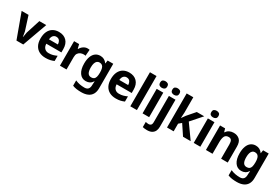

<svg xmlns="http://www.w3.org/2000/svg" viewBox="105 -2244 5716 3935"><g transform="rotate(30 2963.0 -276.5)"><path d="M212 0 0 -580H163L269 -248L289 -129H292L313 -248L419 -580H582L373 0Z M903 11Q816 11 752 -22.5Q688 -56 652.5 -122Q617 -188 617 -285Q617 -384 649.5 -452Q682 -520 741.5 -555Q801 -590 881 -590Q997 -590 1064 -521Q1131 -452 1131 -327V-250H774Q776 -183 812 -144.5Q848 -106 909 -106Q965 -106 1008.5 -118Q1052 -130 1099 -152V-29Q1058 -11 1012.5 0Q967 11 903 11ZM777 -355H986Q986 -404 961.5 -440.5Q937 -477 881 -477Q841 -477 812 -447.5Q783 -418 777 -355Z M1241 0V-580H1360L1384 -482H1392Q1418 -531 1463 -560.5Q1508 -590 1555 -590Q1566 -590 1581 -589Q1596 -588 1605 -585L1593 -437Q1588 -441 1574.5 -442.5Q1561 -444 1550 -444Q1511 -444 1476 -429Q1441 -414 1419 -381.5Q1397 -349 1397 -294V0Z M1888 253Q1828 253 1777.5 246Q1727 239 1680 220V95Q1733 119 1787 129Q1841 139 1897 139Q1957 139 1985 106.5Q2013 74 2013 7V-5L2018 -75H2013Q1984 -30 1944.5 -9.5Q1905 11 1855 11Q1758 11 1703 -68.5Q1648 -148 1648 -287Q1648 -383 1673.5 -451Q1699 -519 1747 -554.5Q1795 -590 1861 -590Q1911 -590 1951.5 -568.5Q1992 -547 2021 -504H2023L2035 -580H2168V1Q2168 82 2136.5 138.5Q2105 195 2042.5 224Q1980 253 1888 253ZM1913 -112Q1953 -112 1977 -129Q2001 -146 2012 -184.5Q2023 -223 2023 -287Q2023 -347 2012 -386Q2001 -425 1976.5 -444Q1952 -463 1911 -463Q1878 -463 1854.5 -443Q1831 -423 1818.5 -384Q1806 -345 1806 -287Q1806 -198 1832 -155Q1858 -112 1913 -112Z M2567 11Q2480 11 2416 -22.5Q2352 -56 2316.5 -122Q2281 -188 2281 -285Q2281 -384 2313.5 -452Q2346 -520 2405.5 -555Q2465 -590 2545 -590Q2661 -590 2728 -521Q2795 -452 2795 -327V-250H2438Q2440 -183 2476 -144.5Q2512 -106 2573 -106Q2629 -106 2672.5 -118Q2716 -130 2763 -152V-29Q2722 -11 2676.5 0Q2631 11 2567 11ZM2441 -355H2650Q2650 -404 2625.5 -440.5Q2601 -477 2545 -477Q2505 -477 2476 -447.5Q2447 -418 2441 -355Z M2906 0V-806H3062V0Z M3196 0V-580H3352V0ZM3275 -650Q3240 -650 3216 -667.5Q3192 -685 3192 -728Q3192 -773 3216 -789.5Q3240 -806 3275 -806Q3310 -806 3335 -789.5Q3360 -773 3360 -728Q3360 -685 3335 -667.5Q3310 -650 3275 -650Z M3442 253Q3417 253 3389 250Q3361 247 3341 241V119Q3361 123 3376.5 126Q3392 129 3413 129Q3442 129 3463.5 110.5Q3485 92 3485 40V-580H3641V63Q3641 115 3622 158Q3603 201 3559.5 227Q3516 253 3442 253ZM3564 -650Q3530 -650 3505.5 -667.5Q3481 -685 3481 -728Q3481 -773 3505.5 -789.5Q3530 -806 3564 -806Q3599 -806 3624 -789.5Q3649 -773 3649 -728Q3649 -685 3624 -667.5Q3599 -650 3564 -650Z M3775 0V-806H3932V-446L3924 -313H3927L3990 -401L4145 -580H4321L4100 -329L4335 0H4154L3997 -236L3932 -181V0Z M4407 0V-580H4563V0ZM4486 -650Q4451 -650 4427 -667.5Q4403 -685 4403 -728Q4403 -773 4427 -789.5Q4451 -806 4486 -806Q4521 -806 4546 -789.5Q4571 -773 4571 -728Q4571 -685 4546 -667.5Q4521 -650 4486 -650Z M4696 0V-580H4815L4837 -504H4847Q4873 -548 4917.5 -569Q4962 -590 5015 -590Q5103 -590 5157.5 -539.5Q5212 -489 5212 -376V0H5055V-339Q5055 -402 5035.5 -433Q5016 -464 4969 -464Q4902 -464 4877 -415Q4852 -366 4852 -274V0Z M5567 253Q5507 253 5456.5 246Q5406 239 5359 220V95Q5412 119 5466 129Q5520 139 5576 139Q5636 139 5664 106.5Q5692 74 5692 7V-5L5697 -75H5692Q5663 -30 5623.5 -9.5Q5584 11 5534 11Q5437 11 5382 -68.5Q5327 -148 5327 -287Q5327 -383 5352.5 -451Q5378 -519 5426 -554.5Q5474 -590 5540 -590Q5590 -590 5630.5 -568.5Q5671 -547 5700 -504H5702L5714 -580H5847V1Q5847 82 5815.5 138.5Q5784 195 5721.5 224Q5659 253 5567 253ZM5592 -112Q5632 -112 5656 -129Q5680 -146 5691 -184.5Q5702 -223 5702 -287Q5702 -347 5691 -386Q5680 -425 5655.5 -444Q5631 -463 5590 -463Q5557 -463 5533.5 -443Q5510 -423 5497.5 -384Q5485 -345 5485 -287Q5485 -198 5511 -155Q5537 -112 5592 -112Z"/></g></svg>

Font: Menbere
Style: Regular
Weight: 400
Designer: Aleme Tadesse
Foundry: Sorkin Type Co
Version: Version 1.000